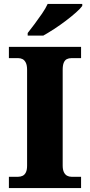

<svg xmlns="http://www.w3.org/2000/svg" viewBox="-20 -951 454 971"><path d="M25 0V-57H72Q84 -57 94.5 -62Q105 -67 111 -79.5Q117 -92 117 -113V-598Q117 -621 110.5 -634Q104 -647 94 -652Q84 -657 72 -657H25V-714H390V-657H341Q328 -657 318 -652Q308 -647 302.5 -634Q297 -621 297 -598V-114Q297 -93 303 -80.5Q309 -68 319 -62.5Q329 -57 341 -57H390V0ZM120 -784Q135 -803 154.5 -829Q174 -855 192.5 -882Q211 -909 221 -931H396V-921Q387 -908 364.5 -888Q342 -868 313 -846Q284 -824 254 -804.5Q224 -785 199 -771H120Z"/></svg>

Font: Noto Serif Tibetan ExtraBold
Style: Regular
Weight: 800
Version: Version 2.103